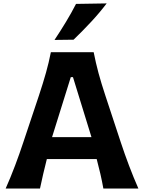

<svg xmlns="http://www.w3.org/2000/svg" viewBox="-20 -1091 837 1111"><path d="M12.7 0Q41 -63.5 67.4 -133.5Q93.8 -203.6 114.7 -267.1L205.1 -537.6Q229.5 -611.3 246.1 -670.4Q262.7 -729.5 274.4 -789.1H522Q534.2 -727.1 550 -668.5Q565.9 -609.9 589.8 -537.6L679.2 -266.6Q700.7 -201.2 726.8 -132.3Q752.9 -63.5 780.8 0H578.1Q570.8 -41.5 560.8 -85Q550.8 -128.4 539.6 -170.4H251Q240.2 -127.4 230 -84.2Q219.7 -41 211.4 0ZM509.3 -297.4 402.3 -644.5H389.6L281.2 -297.4ZM295.4 -859.9Q330.1 -912.1 361.6 -964.1Q393.1 -1016.1 419.9 -1068.4L597.2 -1071.3Q556.2 -1017.1 507.3 -964.6Q458.5 -912.1 405.8 -861.3Z"/></svg>

Font: Pinar-DS3-FD Bold
Style: Regular
Weight: 700
Designer: Amin Abedi
Version: Version 3.000